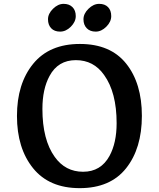

<svg xmlns="http://www.w3.org/2000/svg" viewBox="-20 -966 824 996"><path d="M548 -157Q585 -225 585 -327Q585 -487 520 -577Q466 -654 373.5 -654Q281 -654 237 -572Q200 -504 200 -401Q200 -241 264 -152Q319 -75 411 -75Q503 -75 548 -157ZM634.5 -636Q716 -534 716 -365Q716 -196 634 -93Q552 10 393.5 10Q235 10 151.5 -93.5Q68 -197 68 -364.5Q68 -532 152 -635Q236 -738 394.5 -738Q553 -738 634.5 -636ZM494.5 -946Q524 -946 540.5 -929Q557 -912 557 -882.5Q557 -853 531.5 -827.5Q506 -802 476.5 -802Q447 -802 430 -819.5Q413 -837 413 -866Q413 -895 439 -920.5Q465 -946 494.5 -946ZM310 -946Q339 -946 356 -929Q373 -912 373 -882.5Q373 -853 347.5 -827.5Q322 -802 292 -802Q262 -802 245.5 -819.5Q229 -837 229 -866Q229 -895 255 -920.5Q281 -946 310 -946Z"/></svg>

Font: Laila SemiBold
Style: Regular
Weight: 600
Designer: Hitesh Malaviya
Foundry: Indian Type Foundry
Version: Version 1.302;PS 1.0;hotconv 1.0.78;makeotf.lib2.5.61930; tt